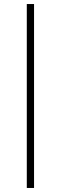

<svg xmlns="http://www.w3.org/2000/svg" viewBox="-20 -713 302 953"><path d="M113 220V-693H149V220Z"/></svg>

Font: Ancizar Serif Light
Style: Regular
Weight: 300
Designer: Cesar Puertas, Viviana Monsalve, Julian Moncada, Julian Prieto, Jose Castro, Felipe Aragon, Mariel Hernandez, Sara Alarc
Version: Version 8.100